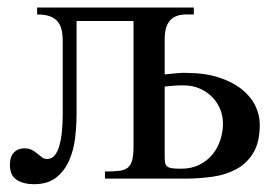

<svg xmlns="http://www.w3.org/2000/svg" viewBox="-20 -467 729 502"><path d="M659.2 -141.6Q659.2 -95.2 642.3 -67.4Q625.5 -39.6 597.9 -24.7Q570.3 -9.8 535.4 -4.9Q500.5 0 463.9 0H254.4V-18.6Q276.9 -18.6 291.3 -20.3Q305.7 -22 314 -28.6Q322.3 -35.2 325.7 -48.3Q329.1 -61.5 329.1 -84.5V-412.1H180.2V-168.5Q180.2 -139.6 176.5 -107.4Q172.9 -75.2 161.1 -48.1Q149.4 -21 127.4 -3.2Q105.5 14.6 68.8 14.6Q41.5 14.6 23.7 3.2Q5.9 -8.3 5.9 -35.6Q5.9 -57.6 16.4 -68.4Q26.9 -79.1 43.9 -79.1Q56.2 -79.1 64 -74.7Q71.8 -70.3 77.9 -65.2Q84 -60.1 89.6 -55.7Q95.2 -51.3 103 -51.3Q114.7 -51.3 122.6 -60.3Q130.4 -69.3 135 -85.2Q139.6 -101.1 141.8 -122.6Q144 -144 144 -168.5V-358.9Q144 -376.5 140.9 -389.6Q137.7 -402.8 129.9 -411.6Q122.1 -420.4 109.4 -424.8Q96.7 -429.2 77.1 -429.2V-447.3H486.8V-429.2H466.8Q449.7 -429.2 438.7 -423.8Q427.7 -418.5 421.6 -409.7Q415.5 -400.9 413.1 -389.9Q410.6 -378.9 410.6 -367.7V-272.5Q425.8 -273.9 433.6 -274.7Q441.4 -275.4 446 -275.9Q450.7 -276.4 454.1 -276.4H465.8Q514.6 -276.4 550.8 -264.9Q586.9 -253.4 611.1 -234.4Q635.3 -215.3 647.2 -191.2Q659.2 -167 659.2 -141.6ZM563 -143.6Q563 -165 554.9 -183.3Q546.9 -201.7 533 -215.1Q519 -228.5 500.7 -236.1Q482.4 -243.7 461.9 -243.7H451.2Q446.3 -243.7 440.7 -243.4Q435.1 -243.2 428 -242.4Q420.9 -241.7 410.6 -240.7V-58.6Q410.6 -48.3 411.6 -42Q412.6 -35.6 417 -32Q421.4 -28.3 429.9 -27.1Q438.5 -25.9 453.6 -25.9Q481.4 -25.9 502.2 -36.6Q522.9 -47.4 536.4 -64.2Q549.8 -81.1 556.4 -102.1Q563 -123 563 -143.6Z"/></svg>

Font: Doulos SIL CyrE
Style: Regular
Weight: 400
Designer: Walt Agee, Victor Gaultney, Peter Martin, Debbi Hosken, Becca Hirsbrunner
Foundry: SIL International
Version: Version 5.000